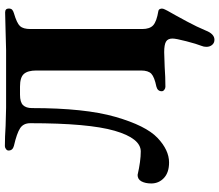

<svg xmlns="http://www.w3.org/2000/svg" viewBox="-76 -619 899 787"><g transform="rotate(-90 373.5 -225.5)"><path d="M575 171Q575 160 579 151Q587 131 598 88.5Q609 46 609 32Q609 13 596.5 5.5Q584 -2 553 -2L493 0Q451 3 411 3Q405 3 399 -1.5Q393 -6 393 -12Q393 -29 412 -34Q451 -42 464.5 -54.5Q478 -67 478 -97V-526Q478 -561 464 -577Q450 -593 412 -593H379Q348 -593 336 -580.5Q324 -568 324 -544Q324 -327 288 -202Q252 -77 202 -29.5Q152 18 101 18Q60 18 37.5 -3Q15 -24 15 -55Q15 -79 23.5 -95Q32 -111 50 -111Q107 -98 146 -98Q200 -98 231 -205Q262 -312 262 -551Q262 -579 241.5 -592.5Q221 -606 169 -618Q150 -623 150 -640Q150 -646 156 -650.5Q162 -655 168 -655Q206 -655 251 -652Q307 -650 326 -650H561Q580 -650 636 -652Q694 -654 716 -654Q732 -654 732 -639Q732 -630 727.5 -625.5Q723 -621 713 -618Q672 -606 660 -593Q648 -580 648 -550V-92Q648 -61 663.5 -47Q679 -33 721 -26Q728 -25 730.5 -18.5Q733 -12 731 -6Q728 4 703 47Q699 54 678 93Q657 132 642 168Q628 204 604 204Q591 204 583 194.5Q575 185 575 171Z"/></g></svg>

Font: EB Garamond ExtraBold
Style: Regular
Weight: 800
Designer: Georg Duffner and Octavio Pardo
Foundry: Georg Duffner
Version: Version 1.000